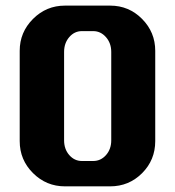

<svg xmlns="http://www.w3.org/2000/svg" viewBox="-20 -660 620 680"><path d="M529.8 -160.2Q529.8 -93.3 483.2 -46.6Q436.5 0 370.1 0H210Q144 0 96.9 -46.9Q49.8 -93.8 49.8 -160.2V-480Q49.8 -545.9 96.9 -593Q144 -640.1 210 -640.1H370.1Q436.5 -640.1 483.2 -593Q529.8 -545.9 529.8 -480ZM374 -163.1V-476.1Q374 -507.3 355.2 -528.6Q336.4 -549.8 310.1 -549.8H270Q243.7 -549.8 225.3 -528.6Q207 -507.3 207 -476.1V-163.1Q207 -131.8 225.3 -110.8Q243.7 -89.8 270 -89.8H310.1Q336.9 -89.8 355.5 -110.8Q374 -131.8 374 -163.1Z"/></svg>

Font: Laconic
Style: Bold
Weight: 700
Designer: Robby Woodard
Version: Version 1.000